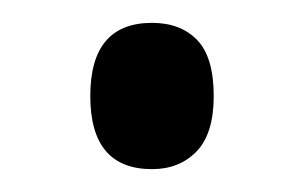

<svg xmlns="http://www.w3.org/2000/svg" viewBox="-20 -139 266 168"><path d="M59 -55Q59 -119 113 -119Q138 -119 152.5 -104Q167 -89 167 -55Q167 -22 152 -6.5Q137 9 113 9Q59 9 59 -55Z"/></svg>

Font: Noto Sans Lao ExtraCondensed
Style: Regular
Weight: 400
Width: 2
Designer: Monotype Design Team
Foundry: Monotype Imaging Inc.
Version: Version 2.003; ttfautohint (v1.8.4.7-5d5b)